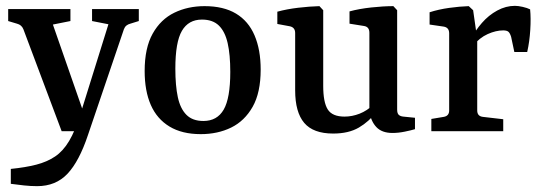

<svg xmlns="http://www.w3.org/2000/svg" viewBox="-20 -449 1859 657"><path d="M17 129Q67 124 104 114.5Q141 105 168.5 86.5Q196 68 216.5 33.5Q237 -1 254 -55L351 -366L295 -377V-418H455V-377L426 -368Q418 -366 412.5 -361.5Q407 -357 404 -349L281 13Q251 103 211 145.5Q171 188 107 188Q85 188 62 185.5Q39 183 17 180ZM258 0H191L60 -349Q54 -364 38 -368L8 -377V-418H221V-377L161 -365L276 -35Z M768 -203Q768 -262 759 -301.5Q750 -341 729 -361.5Q708 -382 671 -382Q625 -382 602.5 -343.5Q580 -305 580 -214Q580 -156 588.5 -116.5Q597 -77 618 -56Q639 -35 676 -35Q723 -35 745.5 -74Q768 -113 768 -203ZM475 -206Q475 -285 502.5 -334Q530 -383 576.5 -405.5Q623 -428 680 -428Q745 -428 787.5 -402.5Q830 -377 851 -328Q872 -279 872 -211Q872 -132 844.5 -83.5Q817 -35 771 -12.5Q725 10 667 10Q603 10 560 -16Q517 -42 496 -90Q475 -138 475 -206Z M1269 -67Q1243 -33 1208 -12.5Q1173 8 1120 8Q1052 8 1021 -28.5Q990 -65 990 -140V-336Q990 -355 972 -359L929 -367V-409Q962 -418 1000.5 -422.5Q1039 -427 1073 -428L1086 -414V-155Q1086 -99 1101.5 -74.5Q1117 -50 1159 -50Q1185 -50 1210.5 -60Q1236 -70 1258 -91ZM1400 -7Q1387 -3 1365 1.5Q1343 6 1323 6Q1287 6 1268 -14Q1249 -34 1244 -68V-337Q1244 -357 1226 -360L1176 -368V-410Q1209 -419 1250.5 -423.5Q1292 -428 1326 -428L1339 -414V-74Q1339 -61 1344.5 -56Q1350 -51 1360 -50L1400 -46Z M1591 -315Q1606 -344 1629 -370.5Q1652 -397 1681.5 -413Q1711 -429 1742 -429Q1753 -429 1768.5 -425.5Q1784 -422 1794 -417Q1797 -387 1794.5 -346.5Q1792 -306 1784 -271H1740L1729 -323Q1725 -336 1719.5 -340.5Q1714 -345 1702 -345Q1677 -345 1649 -332.5Q1621 -320 1598 -292ZM1613 -316V-71Q1613 -51 1633 -49L1702 -41V0H1456V-42L1498 -49Q1517 -52 1517 -71V-335Q1517 -355 1498 -358L1450 -365V-407Q1481 -417 1517 -422Q1553 -427 1584 -428L1599 -414Z"/></svg>

Font: Rasa Medium
Style: Regular
Weight: 500
Designer: Anna Giedrys (Yrsa+Rasa design), David Brezina (Yrsa art-direction, Rasa art-direction, design)
Foundry: Rosetta Type Foundry
Version: Version 2.004